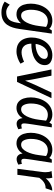

<svg xmlns="http://www.w3.org/2000/svg" viewBox="976 -1520 774 2767"><g transform="rotate(90 1363.5 -137.0)"><path d="M418 -496H465L397 -24Q391 21 377 66Q363 111 337.5 148Q312 185 268.5 207.5Q225 230 158 230Q120 230 88 221Q56 212 34.5 201Q13 190 4 183L48 110Q68 132 96.5 146.5Q125 161 150 161Q204 161 236 141Q268 121 284.5 85.5Q301 50 307 7L316 -49H312Q294 -25 260.5 -6Q227 13 187 13Q132 13 98 -15.5Q64 -44 48.5 -91Q33 -138 33 -194Q33 -250 48.5 -305Q64 -360 95 -405Q126 -450 173 -477Q220 -504 284 -504Q315 -504 347.5 -492Q380 -480 407 -448V-385Q375 -413 346.5 -426Q318 -439 287 -439Q243 -439 211.5 -418Q180 -397 159.5 -361.5Q139 -326 130 -283Q121 -240 121 -195Q121 -138 140.5 -96Q160 -54 204 -54Q237 -54 262 -75.5Q287 -97 305.5 -134Q324 -171 336.5 -216.5Q349 -262 355 -311L369 -417Z M779 -504Q815 -504 847 -493Q879 -482 899 -458Q919 -434 919 -395Q919 -351 896 -314.5Q873 -278 830.5 -252Q788 -226 728.5 -212.5Q669 -199 597 -201V-263Q639 -260 680 -268Q721 -276 755 -293Q789 -310 809 -335Q829 -360 829 -390Q829 -414 811.5 -426.5Q794 -439 769 -439Q730 -439 700 -419.5Q670 -400 649.5 -367Q629 -334 619 -294Q609 -254 609 -214Q609 -134 643.5 -97Q678 -60 735 -60Q764 -60 798.5 -69.5Q833 -79 871 -96L898 -45Q883 -34 863 -24Q843 -14 820 -5.5Q797 3 772 8Q747 13 722 13Q650 13 605.5 -17Q561 -47 541 -97Q521 -147 521 -207Q521 -260 537.5 -313Q554 -366 586.5 -409Q619 -452 667.5 -478Q716 -504 779 -504Z M1071 -491Q1082 -437 1092 -387.5Q1102 -338 1111 -292Q1120 -246 1128.5 -201Q1137 -156 1143 -111Q1161 -157 1180.5 -202.5Q1200 -248 1221.5 -294Q1243 -340 1266 -389Q1289 -438 1314 -491H1395L1161 5H1083L981 -491Z M1769 -496H1816Q1801 -396 1790.5 -328.5Q1780 -261 1773.5 -219Q1767 -177 1764 -153Q1761 -129 1760 -116.5Q1759 -104 1759 -96Q1759 -79 1765.5 -68Q1772 -57 1790 -57Q1800 -57 1811 -59.5Q1822 -62 1832 -65L1843 -13Q1827 -4 1805.5 3.5Q1784 11 1764 11Q1729 11 1707.5 -13Q1686 -37 1684 -72H1680Q1657 -31 1617.5 -9Q1578 13 1538 13Q1483 13 1449 -15.5Q1415 -44 1399.5 -91Q1384 -138 1384 -194Q1384 -250 1399.5 -305Q1415 -360 1446 -405Q1477 -450 1524 -477Q1571 -504 1635 -504Q1666 -504 1698.5 -492Q1731 -480 1758 -448V-385Q1726 -413 1697.5 -426Q1669 -439 1638 -439Q1594 -439 1562.5 -418Q1531 -397 1510.5 -361.5Q1490 -326 1481 -283Q1472 -240 1472 -195Q1472 -138 1491.5 -96Q1511 -54 1555 -54Q1588 -54 1613 -75.5Q1638 -97 1656.5 -134Q1675 -171 1687.5 -216.5Q1700 -262 1706 -311L1720 -417Z M2279 -496H2326Q2311 -396 2300.5 -328.5Q2290 -261 2283.5 -219Q2277 -177 2274 -153Q2271 -129 2270 -116.5Q2269 -104 2269 -96Q2269 -79 2275.5 -68Q2282 -57 2300 -57Q2310 -57 2321 -59.5Q2332 -62 2342 -65L2353 -13Q2337 -4 2315.5 3.5Q2294 11 2274 11Q2239 11 2217.5 -13Q2196 -37 2194 -72H2190Q2167 -31 2127.5 -9Q2088 13 2048 13Q1993 13 1959 -15.5Q1925 -44 1909.5 -91Q1894 -138 1894 -194Q1894 -250 1909.5 -305Q1925 -360 1956 -405Q1987 -450 2034 -477Q2081 -504 2145 -504Q2176 -504 2208.5 -492Q2241 -480 2268 -448V-385Q2236 -413 2207.5 -426Q2179 -439 2148 -439Q2104 -439 2072.5 -418Q2041 -397 2020.5 -361.5Q2000 -326 1991 -283Q1982 -240 1982 -195Q1982 -138 2001.5 -96Q2021 -54 2065 -54Q2098 -54 2123 -75.5Q2148 -97 2166.5 -134Q2185 -171 2197.5 -216.5Q2210 -262 2216 -311L2230 -417Z M2542 -503Q2548 -483 2550 -461Q2552 -439 2551 -410Q2571 -435 2598.5 -456Q2626 -477 2659 -490Q2692 -503 2727 -503L2694 -407Q2645 -407 2608.5 -382.5Q2572 -358 2543 -316L2500 0H2413L2459 -359Q2461 -370 2461.5 -382Q2462 -394 2462 -406Q2462 -424 2459 -448.5Q2456 -473 2445 -492Z"/></g></svg>

Font: Rosario Medium
Style: Italic
Weight: 500
Italic angle: -8.05°
Version: Version 1.201